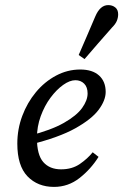

<svg xmlns="http://www.w3.org/2000/svg" viewBox="-20 -723 484 754"><path d="M192 11Q128 11 88 -30.5Q48 -72 48 -159Q48 -216 67.5 -268Q87 -320 121 -361Q155 -402 200 -426Q245 -450 295 -450Q343 -450 369 -426.5Q395 -403 395 -362Q395 -329 367.5 -292Q340 -255 275.5 -219Q211 -183 98 -155L95 -190Q181 -212 231 -240.5Q281 -269 302.5 -299Q324 -329 324 -356Q324 -381 310.5 -394.5Q297 -408 276 -408Q254 -408 228 -389.5Q202 -371 178.5 -339.5Q155 -308 140 -267Q125 -226 125 -181Q125 -115 150 -86.5Q175 -58 220 -58Q263 -58 293.5 -79Q324 -100 344 -125L367 -107Q337 -59 292.5 -24Q248 11 192 11ZM289 -507Q305 -544 321.5 -582Q338 -620 354 -658Q373 -703 405 -703Q421 -703 432.5 -694Q444 -685 444 -667Q444 -654 439 -641.5Q434 -629 420 -615Q393 -584 366 -553.5Q339 -523 312 -491Z"/></svg>

Font: Lisu Bosa Medium
Style: Italic
Weight: 500
Italic angle: -19°
Designer: David Morse, Annie Olsen, Victor Gaultney, Frank Grießhammer (Latin)
Foundry: SIL International
Version: Version 2.000